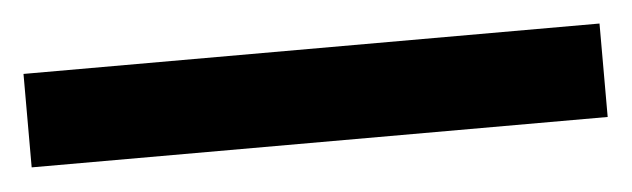

<svg xmlns="http://www.w3.org/2000/svg" viewBox="-29 42 573 174"><g transform="rotate(-5 257.0 128.5)"><path d="M-5 86H519V171H-5Z"/></g></svg>

Font: Roboto Serif
Style: Bold
Weight: 700
Designer: Greg Gazdowicz
Foundry: Commercial Type
Version: Version 1.008